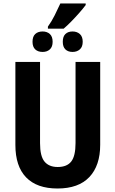

<svg xmlns="http://www.w3.org/2000/svg" viewBox="-20 -1068 660 1098"><path d="M254 -916Q275 -945 293 -981Q311 -1017 325 -1048H470V-1039Q455 -1019 433 -994Q411 -969 387.5 -945Q364 -921 344 -904H254ZM224 -771Q197 -771 181.5 -785.5Q166 -800 166 -829Q166 -859 181.5 -873.5Q197 -888 224 -888Q249 -888 265 -873.5Q281 -859 281 -829Q281 -800 265 -785.5Q249 -771 224 -771ZM395 -771Q369 -771 354 -785.5Q339 -800 339 -829Q339 -859 354 -873.5Q369 -888 395 -888Q420 -888 436.5 -873.5Q453 -859 453 -829Q453 -800 436.5 -785.5Q420 -771 395 -771ZM553 -240Q553 -121 491 -55.5Q429 10 309 10Q191 10 129.5 -53.5Q68 -117 68 -239V-714H209V-249Q209 -175 234.5 -144Q260 -113 310 -113Q363 -113 387.5 -144.5Q412 -176 412 -250V-714H553Z"/></svg>

Font: Noto Sans Condensed
Style: Bold
Weight: 700
Width: 3
Designer: Monotype Design Team
Foundry: Monotype Imaging Inc.
Version: Version 2.013; ttfautohint (v1.8.4.7-5d5b)